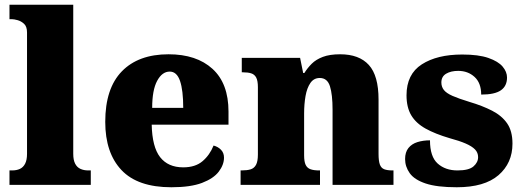

<svg xmlns="http://www.w3.org/2000/svg" viewBox="-20 -780 2206 810"><path d="M20 0V-61H31Q50 -61 64 -67.5Q78 -74 86 -89.5Q94 -105 94 -131V-643Q94 -668 81.5 -679.5Q69 -691 54 -695Q39 -699 31 -699H20V-760H289V-131Q289 -105 297 -89.5Q305 -74 319.5 -67.5Q334 -61 352 -61H363V0Z M703 10Q561 10 492.5 -62.5Q424 -135 424 -266Q424 -407 494 -479Q564 -551 691 -551Q809 -551 876.5 -489.5Q944 -428 944 -309V-254H620Q622 -160 655.5 -117Q689 -74 753 -74Q804 -74 834.5 -100Q865 -126 881 -166Q900 -161 912.5 -148Q925 -135 925 -115Q925 -85 903 -56Q881 -27 832.5 -8.5Q784 10 703 10ZM753 -325Q753 -399 739.5 -438.5Q726 -478 696 -478Q664 -478 643 -439Q622 -400 622 -325Z M995 0V-61H999Q1022 -61 1037 -65.5Q1052 -70 1060 -84.5Q1068 -99 1068 -128V-412Q1068 -439 1061 -452.5Q1054 -466 1040 -470.5Q1026 -475 1004 -475H1000V-536H1246L1259 -472H1264Q1277 -493 1295 -511Q1313 -529 1342 -540Q1371 -551 1415 -551Q1495 -551 1536 -506Q1577 -461 1577 -360V-131Q1577 -101 1582.5 -86Q1588 -71 1601 -66Q1614 -61 1636 -61H1640V0H1383V-317Q1383 -381 1372 -416Q1361 -451 1329 -451Q1304 -451 1289.5 -430Q1275 -409 1269 -375Q1263 -341 1263 -301V-125Q1263 -98 1269.5 -84.5Q1276 -71 1290 -66Q1304 -61 1326 -61H1330V0Z M1907 10Q1823 10 1775.5 -6Q1728 -22 1708.5 -49.5Q1689 -77 1689 -109Q1689 -138 1703 -155.5Q1717 -173 1741 -180.5Q1765 -188 1794 -188Q1794 -119 1826.5 -90Q1859 -61 1910 -61Q1958 -61 1977.5 -78Q1997 -95 1997 -117Q1997 -136 1984 -149.5Q1971 -163 1944.5 -174.5Q1918 -186 1877 -197Q1816 -215 1775.5 -237.5Q1735 -260 1715 -293.5Q1695 -327 1695 -378Q1695 -467 1759.5 -508.5Q1824 -550 1930 -550Q1999 -550 2040.5 -535.5Q2082 -521 2100.5 -499Q2119 -477 2119 -453Q2119 -417 2093 -399Q2067 -381 2010 -381Q2010 -430 1982 -455.5Q1954 -481 1913 -481Q1882 -481 1862 -469Q1842 -457 1842 -432Q1842 -414 1852.5 -400.5Q1863 -387 1889 -375.5Q1915 -364 1961 -350Q2015 -334 2056 -313Q2097 -292 2119.5 -259.5Q2142 -227 2142 -174Q2142 -92 2083 -41Q2024 10 1907 10Z"/></svg>

Font: Noto Serif Tibetan Black
Style: Regular
Weight: 900
Version: Version 2.103